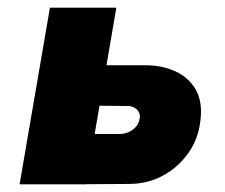

<svg xmlns="http://www.w3.org/2000/svg" viewBox="-20 -480 587 500"><path d="M110 -460 31 0H204L283 -460ZM205 -205 312 -204Q323 -204 331 -199Q339 -194 342.5 -186Q346 -178 343 -168Q339 -151 324 -141Q309 -131 291 -131H191L167 0L316 -1Q364 -1 404 -22.5Q444 -44 470.5 -81.5Q497 -119 502 -167Q508 -215 489.5 -247Q471 -279 435 -295Q399 -311 354 -310H221Z"/></svg>

Font: Jost ExtraBold
Style: Italic
Weight: 800
Italic angle: -5°
Version: Version 3.710